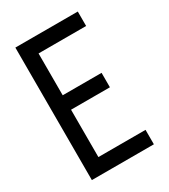

<svg xmlns="http://www.w3.org/2000/svg" viewBox="-158 -703 691 783"><g transform="rotate(-30 187.5 -312.0)"><path d="M41 0V-624H335V-556H111V-359H294V-291H111V-68H333V0Z"/></g></svg>

Font: Inconsolata Condensed Medium
Style: Regular
Weight: 500
Width: 3
Monospace: yes
Designer: Raph Levien, Cyreal, Brenton Simpson
Foundry: Raph Levien, Cyreal, Google
Version: Version 3.100; ttfautohint (v1.8.4.7-5d5b)